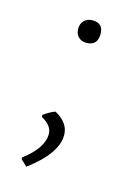

<svg xmlns="http://www.w3.org/2000/svg" viewBox="-78 -382 385 534"><g transform="rotate(15 115.0 -114.5)"><path d="M123 -335Q154 -335 154 -304Q154 -270 122 -270Q107 -270 98.5 -279Q90 -288 90 -302Q90 -317 99 -326Q108 -335 123 -335ZM89 -63Q129 -41 129 -6Q129 47 50 106L32 89V84Q87 43 87 2Q87 -22 56 -39V-45Q76 -59 89 -63Z"/></g></svg>

Font: Alegreya Sans SC Light
Style: Italic
Weight: 300
Italic angle: -7°
Designer: Juan Pablo del Peral
Foundry: Huerta Tipografica
Version: Version 2.007